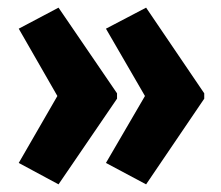

<svg xmlns="http://www.w3.org/2000/svg" viewBox="-20 -528 579 502"><path d="M514 -270V-284L362 -508L257 -453L359 -277L257 -102L362 -46ZM286 -270V-284L133 -508L29 -453L130 -277L29 -102L133 -46Z"/></svg>

Font: Noto Sans Georgian ExtraCondensed ExtraBold
Style: Regular
Weight: 800
Width: 2
Designer: Monotype Design Team, Akaki Razmadze
Foundry: Google LLC
Version: Version 2.005